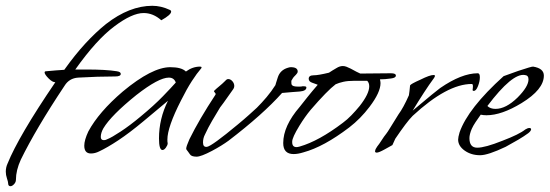

<svg xmlns="http://www.w3.org/2000/svg" viewBox="-53 -531 1898 663"><path d="M-17 112Q-25 112 -25 101Q-25 97 -29 85Q-33 73 -33 62Q-33 47 -27 34Q-8 -13 33 -83Q74 -153 138 -247Q128 -247 115 -260Q101 -274 101 -281Q101 -285 107 -285L141 -288Q149 -289 155.5 -289Q162 -289 169 -290Q206 -342 242 -381Q278 -420 313 -448Q394 -511 473 -511Q503 -511 533 -497Q538 -495 538 -491Q538 -480 504 -461Q476 -486 443 -486Q403 -486 342 -440Q280 -394 207 -291H244Q314 -291 350 -285Q364 -283 364 -276Q364 -267 345 -267Q315 -267 283 -266Q251 -265 217 -263Q186 -261 170 -235Q120 -160 82.5 -96.5Q45 -33 19 20Q2 57 2 90Q2 98 -4.5 105Q-11 112 -17 112Z M261 -1Q238 -1 238 -28Q238 -47 252 -77Q288 -144 371 -215Q472 -299 535 -299Q574 -299 589 -284Q612 -301 638 -301Q643 -301 643 -298Q643 -296 641 -294Q627 -278 609.5 -251Q592 -224 572 -184Q525 -92 525 -49Q525 -39 526 -37V-36Q526 -30 520 -21.5Q514 -13 508 -13Q496 -13 496 -53Q496 -121 527 -183L442 -112Q394 -72 355.5 -46.5Q317 -21 289 -8Q275 -1 261 -1ZM306 -47Q312 -47 319 -51Q332 -56 364 -77Q396 -98 433 -129Q479 -167 509.5 -198.5Q540 -230 554 -246Q548 -263 530 -263Q495 -263 418 -203Q331 -133 304 -88Q295 -72 295 -58Q295 -47 306 -47Z M626 10Q608 10 603 2Q598 -5 595.5 -8.5Q593 -12 592 -13Q590 -15 590 -18Q590 -25 601 -50Q635 -119 691 -204Q693 -207 689 -211Q685 -216 686 -217Q690 -221 694.5 -225Q699 -229 704 -233Q709 -237 714.5 -242Q720 -247 725 -252Q730 -258 735 -258Q743 -258 749.5 -250.5Q756 -243 756 -234Q756 -229 753 -224Q708 -160 707 -160Q693 -137 679.5 -114Q666 -91 655 -67Q648 -54 648 -39Q648 -22 662 -24Q679 -27 768 -101Q791 -120 807 -134.5Q823 -149 834 -159Q851 -176 867.5 -195.5Q884 -215 898 -237Q899 -239 899 -240.5Q899 -242 900 -244L906 -263Q914 -289 941 -297Q944 -298 946.5 -298.5Q949 -299 951 -299Q975 -299 975 -284Q975 -279 969 -273Q960 -264 959 -262Q958 -260 953 -252Q953 -240 954 -239Q957 -232 975 -232H983Q988 -232 991 -233H997Q1005 -233 1005 -229Q1005 -217 982 -215Q971 -214 955.5 -213Q940 -212 921 -210Q855 -136 736 -45Q725 -37 710.5 -28Q696 -19 679 -10Q641 10 626 10Z M961 1Q925 1 925 -37Q925 -96 982 -162Q993 -176 1008.5 -195.5Q1024 -215 1044 -238Q1046 -238 1026 -245Q1013 -249 1013 -259Q1013 -271 1030 -271Q1046 -271 1083 -280Q1089 -284 1095.5 -288Q1102 -292 1109 -296Q1120 -303 1131 -303Q1137 -303 1143.5 -300.5Q1150 -298 1158 -294Q1169 -288 1177.5 -283.5Q1186 -279 1191 -277L1297 -278Q1314 -278 1314 -270Q1314 -262 1297 -260Q1276 -257 1259 -257Q1260 -253 1260.5 -249.5Q1261 -246 1261 -244Q1261 -212 1223 -162Q1192 -121 1153 -91Q1065 -24 995 -5Q976 1 961 1ZM971 -23Q973 -23 975.5 -23.5Q978 -24 982 -25Q1048 -44 1131 -107Q1146 -118 1160.5 -133Q1175 -148 1189 -165Q1222 -207 1222 -233Q1222 -245 1215 -252H1170Q1148 -252 1132.5 -248.5Q1117 -245 1106 -240Q1077 -218 1020 -152Q1000 -128 981 -97Q956 -56 956 -42V-40Q956 -23 971 -23Z M1248 -4Q1242 -4 1242 -9L1244 -16Q1246 -20 1249.5 -25Q1253 -30 1257 -35L1273 -59Q1276 -63 1281 -69.5Q1286 -76 1292 -86L1323 -136Q1340 -159 1359 -202Q1360 -208 1361 -216.5Q1362 -225 1363 -236Q1365 -241 1399 -256Q1431 -272 1444 -272Q1449 -272 1449 -269Q1449 -267 1446 -262Q1429 -239 1410.5 -210.5Q1392 -182 1372 -149L1438 -204Q1450 -214 1457.5 -219.5Q1465 -225 1467 -227Q1541 -278 1597 -278Q1604 -278 1604 -264Q1604 -250 1597.5 -233.5Q1591 -217 1583 -217Q1581 -217 1579 -219V-221Q1579 -223 1579.5 -225Q1580 -227 1580 -231V-234Q1580 -241 1576 -241Q1491 -241 1372 -131Q1361 -120 1346 -100Q1331 -80 1312 -52L1302 -30L1275 -15Q1255 -4 1248 -4Z M1605 5Q1574 5 1551.5 -11Q1529 -27 1529 -49Q1529 -57 1534 -74Q1563 -157 1686 -268L1736 -286Q1784 -302 1788 -301Q1825 -295 1825 -270Q1825 -222 1748 -175Q1679 -133 1627 -133Q1622 -133 1617 -133.5Q1612 -134 1607 -135Q1597 -121 1589 -109Q1581 -97 1576 -86Q1568 -67 1568 -54Q1568 -21 1595 -21Q1622 -21 1682 -45Q1740 -67 1761 -84Q1769 -89 1775 -89Q1781 -89 1781 -84Q1780 -78 1771 -71Q1756 -60 1736.5 -48.5Q1717 -37 1693 -24Q1632 5 1605 5ZM1658 -155Q1694 -155 1734 -194Q1772 -232 1772 -257Q1772 -271 1759 -272Q1716 -279 1630 -165Q1640 -155 1658 -155Z"/></svg>

Font: Whisper
Style: Regular
Weight: 400
Designer: Robert E. Leuschke
Foundry: Robert E. Leuschke
Version: Version 1.010; ttfautohint (v1.8.4.7-5d5b)